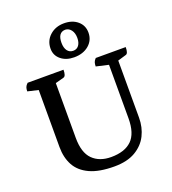

<svg xmlns="http://www.w3.org/2000/svg" viewBox="-160 -1024 1039 1157"><g transform="rotate(-20 359.0 -445.5)"><path d="M375 12Q277 12 217 -16Q157 -44 130 -94Q103 -144 103 -211V-577L35 -593Q35 -608 39 -619Q43 -630 55 -641H285Q285 -601 269 -596L214 -581V-230Q214 -135 257.5 -91.5Q301 -48 376 -48Q463 -48 508 -91.5Q553 -135 553 -232V-575L474 -593Q474 -608 477.5 -619Q481 -630 492 -641H684Q684 -600 668 -596L614 -580V-214Q614 -152 588.5 -101Q563 -50 510 -19Q457 12 375 12ZM372 -689Q321 -689 288 -716Q255 -743 255 -786Q255 -837 291.5 -870Q328 -903 383 -903Q436 -903 469.5 -874.5Q503 -846 503 -800Q503 -751 466.5 -720Q430 -689 372 -689ZM380 -728Q403 -728 416 -745.5Q429 -763 429 -793Q429 -824 414.5 -843.5Q400 -863 377 -864Q329 -863 329 -797Q329 -765 342.5 -746.5Q356 -728 380 -728Z"/></g></svg>

Font: Petrona SemiBold
Style: Regular
Weight: 600
Designer: Ringo R. Seeber
Foundry: Ringo R. Seeber
Version: Version 2.001; ttfautohint (v1.8.3)